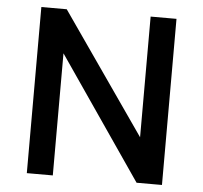

<svg xmlns="http://www.w3.org/2000/svg" viewBox="-51 -753 853 806"><g transform="rotate(5 376.0 -350.0)"><path d="M91 0V-700H198L551.5 -191.5V-700H660.5V0H553.5L200.5 -514.5V0Z"/></g></svg>

Font: Geologica Thin Roman
Style: Regular
Weight: 400
Version: Version 1.010;gftools[0.9.28]